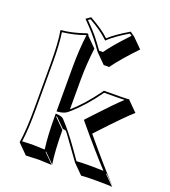

<svg xmlns="http://www.w3.org/2000/svg" viewBox="-151 -901 950 1071"><g transform="rotate(20 323.5 -365.0)"><path d="M81.1 -200.2V-474.1Q81.1 -595.7 68.8 -662.1L70.8 -665Q129.9 -669.4 205.1 -694.8Q210.4 -696.8 213.9 -698.2Q219.2 -697.8 222.7 -695.3Q225.1 -691.9 225.1 -688L281.7 -631.3Q270 -535.2 269.5 -443.4V-266.6Q335.9 -324.2 401.4 -414.1Q407.2 -422.4 412.1 -429.2Q541 -429.2 561 -432.1L563 -429.2L619.6 -372.6Q574.2 -334 453.1 -203.6Q439.9 -189.5 432.6 -181.6Q554.2 -35.2 640.6 56.6L584 0L582 2.9L638.7 59.6Q623.5 56.6 534.7 56.6Q481 56.6 454.6 59.6L397.9 2.9Q303.2 -128.9 299.8 -133.3Q293.9 -140.6 288.6 -147Q279.8 -149.4 269.5 -150.4L212.9 -207V-200.2L269.5 -143.6Q269.5 -23.4 281.7 56.6L225.1 0L223.1 2.9L279.8 59.6Q278.3 59.6 203.6 56.6L126.5 59.6L69.8 2.9L68.8 0Q81.1 -76.7 81.1 -200.2ZM178.2 -771 205.1 -790Q283.7 -746.1 323.2 -708Q361.8 -743.7 434.6 -786.6Q438 -788.6 439.9 -790L466.8 -771L523.4 -714.4Q439.5 -626 402.8 -575.2Q398.9 -569.8 394.5 -563.5H361.8L305.2 -620.1Q255.4 -690.9 213.4 -734.4Q197.8 -751.5 178.2 -771ZM193.4 -769.5Q237.3 -725.1 258.3 -699.5Q279.3 -673.8 310.1 -630.4Q310.1 -630.4 310.1 -629.9H333Q372.6 -685.5 444.3 -761.2Q448.7 -765.6 451.7 -769.5L439.5 -778.3Q367.2 -735.4 329.6 -700.7L322.8 -694.3L315.9 -700.7Q276.4 -738.8 205.6 -778.3ZM90.8 -200.2Q90.8 -83.5 80.1 -7.8Q119.1 -10.3 147 -10Q174.8 -9.8 213.9 -7.8Q203.1 -87.4 203.1 -200.2V-217.3L213.4 -216.8Q238.3 -214.8 249.5 -205.6L250 -205.1Q300.8 -151.9 362.3 -64.9Q388.7 -27.8 402.8 -7.3Q435.5 -9.8 478 -9.8Q518.6 -9.8 562.5 -8.3Q483.9 -92.3 368.2 -231.4L362.8 -238.3L368.7 -245.1Q378.9 -255.4 406.2 -285.2Q492.7 -378.9 538.1 -420.4Q499 -418.9 417 -418.9Q353.5 -328.6 281.7 -263.7Q271 -254.4 263.2 -248Q244.6 -234.4 213.9 -231.4L203.1 -230.5V-500Q203.1 -593.3 214.8 -687.5Q151.4 -664.1 80.1 -655.8Q90.8 -587.4 90.8 -474.1Z"/></g></svg>

Font: Linux Biolinum Shadow O
Style: Bold
Weight: 700
Designer: Philipp H. Poll
Foundry: Philipp H. Poll
Version: Version 0.9.2